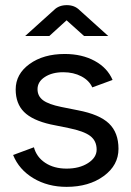

<svg xmlns="http://www.w3.org/2000/svg" viewBox="-20 -715 511 747"><path d="M78 -575 190 -676Q209 -695 240 -695Q270 -695 289 -676L401 -575H307L239 -636L172 -575ZM441 -136Q441 -72 383.5 -30Q326 12 239 12Q166 12 110 -21.5Q54 -55 31 -112L112 -142Q122 -104 156 -81.5Q190 -59 239 -59Q289 -59 322.5 -80.5Q356 -102 356 -133Q356 -167 331 -186Q306 -205 246 -217L177 -231Q106 -247 73.5 -279.5Q41 -312 41 -367Q41 -427 95 -466Q149 -505 232 -505Q299 -505 348.5 -478Q398 -451 418 -404L339 -375Q327 -402 296.5 -418Q266 -434 226 -434Q183 -434 154.5 -415.5Q126 -397 126 -368Q126 -341 147.5 -325Q169 -309 218 -299L283 -286Q367 -270 404 -234.5Q441 -199 441 -136Z"/></svg>

Font: Atkinson Hyperlegible Pro
Style: Regular
Weight: 400
Designer: Elliott Scott, Megan Eiswerth, Linus Boman, Theodore Petrosky, Jacob Perez
Foundry: Braille Institute
Version: Version 1.5.1